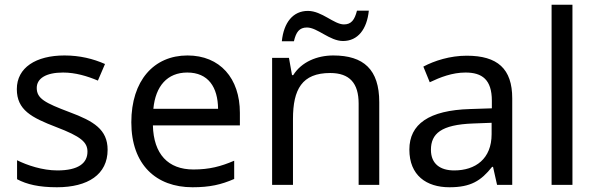

<svg xmlns="http://www.w3.org/2000/svg" viewBox="-20 -780 2520 810"><path d="M434 -148C434 -234 375 -269 273 -307C170 -346 135 -364 135 -409C135 -449 174 -474 246 -474C298 -474 348 -459 393 -440L423 -510C373 -532 317 -546 252 -546C132 -546 51 -495 51 -404C51 -316 113 -284 217 -244C322 -204 349 -180 349 -140C349 -92 311 -61 222 -61C159 -61 94 -83 52 -104V-24C93 -2 145 10 220 10C351 10 434 -44 434 -148Z M771 -546C629 -546 534 -440 534 -264C534 -85 639 10 792 10C865 10 913 -1 968 -25V-102C912 -78 864 -65 796 -65C689 -65 628 -130 625 -251H992V-304C992 -450 908 -546 771 -546ZM770 -474C859 -474 899 -412 900 -321H627C636 -417 686 -474 770 -474Z M1169 -606H1220C1229 -645 1243 -664 1275 -664C1319 -664 1371 -607 1427 -607C1490 -607 1528 -657 1536 -735H1486C1476 -696 1462 -677 1431 -677C1389 -677 1338 -734 1279 -734C1216 -734 1177 -685 1169 -606ZM1386 -546C1318 -546 1252 -519 1217 -463H1212L1199 -536H1128V0H1216V-278C1216 -403 1254 -472 1373 -472C1455 -472 1493 -429 1493 -343V0H1580V-349C1580 -487 1514 -546 1386 -546Z M1949 -545C1879 -545 1813 -524 1766 -499L1793 -433C1837 -454 1888 -474 1944 -474C2014 -474 2055 -444 2055 -355V-323L1964 -320C1789 -315 1707 -256 1707 -149C1707 -40 1779 10 1876 10C1966 10 2009 -17 2056 -76H2060L2077 0H2141V-365C2141 -490 2079 -545 1949 -545ZM1975 -259 2054 -262V-214C2054 -110 1986 -61 1896 -61C1838 -61 1798 -88 1798 -148C1798 -216 1841 -254 1975 -259Z M2395 0V-760H2307V0Z"/></svg>

Font: Noto Sans EgyptHiero
Style: Regular
Weight: 400
Designer: Monotype Design Team
Foundry: Monotype Imaging Inc.
Version: Version 2.002